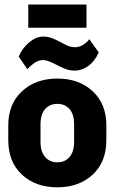

<svg xmlns="http://www.w3.org/2000/svg" viewBox="-20 -796 493 826"><path d="M15.6 -192.4Q15.6 -99.6 74.2 -44.9Q132.8 9.8 226.6 9.8Q320.3 9.8 378.9 -44.9Q437.5 -99.6 437.5 -192.4V-257.3Q437.5 -348.6 378.9 -403.3Q320.3 -458 226.6 -458Q133.3 -458 74.5 -403.3Q15.6 -348.6 15.6 -257.3ZM154.3 -260.7Q154.3 -304.7 174.1 -326.9Q193.8 -349.1 226.6 -349.1Q259.3 -349.1 279.1 -326.9Q298.8 -304.7 298.8 -260.7V-186.5Q298.8 -143.1 279.1 -120.4Q259.3 -97.7 226.6 -97.7Q194.3 -97.7 174.3 -120.4Q154.3 -143.1 154.3 -186.5ZM98.1 -498Q106.9 -509.8 125.7 -523.7Q144.5 -537.6 165 -537.6Q177.2 -537.6 193.4 -531Q209.5 -524.4 225.1 -516.1Q239.3 -508.8 258.8 -500.5Q278.3 -492.2 301.3 -492.2Q332 -492.2 359.6 -512Q387.2 -531.7 404.8 -570.3L364.3 -627.4Q353.5 -613.3 337.2 -603Q320.8 -592.8 301.8 -592.8Q284.7 -592.8 268.1 -600.6Q251.5 -608.4 235.8 -617.2Q218.3 -626.5 201.4 -632.6Q184.6 -638.7 165.5 -638.7Q135.3 -638.7 105 -613.3Q74.7 -587.9 60.5 -552.2ZM352.1 -776.4H101.6V-676.8H352.1Z"/></svg>

Font: Roboto Flex Super Cond Bold
Style: Regular
Weight: 700
Width: 3
Designer: Berlow after Robertson
Foundry: Google
Version: Version 3.000